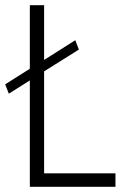

<svg xmlns="http://www.w3.org/2000/svg" viewBox="-35 -720 475 740"><path d="M-1 -359 80 -410V0H410V-52H135V-445L269 -529L255 -565L135 -489V-700H80V-455L-15 -395Z"/></svg>

Font: Jost Light
Style: Regular
Weight: 300
Version: Version 3.710